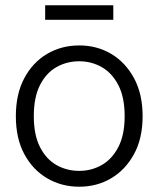

<svg xmlns="http://www.w3.org/2000/svg" viewBox="-20 -695 599 727"><path d="M280 12Q213 12 158.5 -20Q104 -52 72 -111.5Q40 -171 40 -255Q40 -339 72 -399Q104 -459 158.5 -491Q213 -523 280 -523Q347 -523 401 -491Q455 -459 487.5 -399Q520 -339 520 -255Q520 -171 487.5 -111.5Q455 -52 401 -20Q347 12 280 12ZM280 -48Q326 -48 365 -70Q404 -92 428 -138Q452 -184 452 -255Q452 -327 428 -373Q404 -419 365 -441Q326 -463 280 -463Q233 -463 194 -441Q155 -419 131.5 -373Q108 -327 108 -255Q108 -184 131.5 -138Q155 -92 194 -70Q233 -48 280 -48ZM151 -675H409V-620H151Z"/></svg>

Font: TikTok Sans 24pt Light
Style: Regular
Weight: 300
Version: Version 4.000